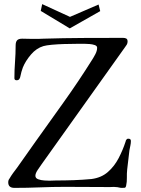

<svg xmlns="http://www.w3.org/2000/svg" viewBox="-20 -915 685 933"><path d="M616 -230Q616 -219 613.5 -207.5Q611 -196 609 -185Q606 -162 603.5 -138Q601 -114 598 -91Q596 -72 596.5 -51.5Q597 -31 593 -13Q591 -3 585.5 -2.5Q580 -2 572 -2Q565 -2 557.5 -4Q550 -6 542 -6Q535 -7 528 -6.5Q521 -6 514 -6Q459 -6 405 -6.5Q351 -7 296 -7Q235 -7 173.5 -4.5Q112 -2 50 -2Q20 -2 20 -29Q20 -40 26 -47Q34 -61 43.5 -74Q53 -87 63 -100L152 -226Q222 -324 292 -422Q362 -520 426 -622Q434 -634 443 -651Q452 -668 452 -683Q452 -692 440.5 -696Q429 -700 415.5 -701Q402 -702 395 -702Q378 -702 349.5 -702Q321 -702 290 -701Q259 -700 232 -697.5Q205 -695 191 -691Q157 -681 130.5 -650Q104 -619 91 -587Q83 -565 79 -544Q78 -537 74 -531Q70 -525 61 -525Q50 -525 50 -535Q50 -575 53 -614.5Q56 -654 56 -694Q56 -711 63 -719Q70 -727 88 -727Q101 -727 113 -726.5Q125 -726 138 -726Q151 -726 164.5 -726Q178 -726 191 -727Q288 -730 384.5 -730.5Q481 -731 578 -731Q588 -731 594 -727.5Q600 -724 600 -713Q600 -705 596 -698Q592 -691 587 -685L183 -118Q176 -108 164 -90.5Q152 -73 152 -61Q152 -49 165.5 -44Q179 -39 195.5 -38Q212 -37 220 -37Q228 -37 236.5 -37.5Q245 -38 252 -38Q295 -38 338 -39.5Q381 -41 424 -45Q472 -51 504 -79Q536 -107 556.5 -146.5Q577 -186 590 -226Q592 -232 592 -233Q595 -237 596.5 -239Q598 -241 604 -241Q616 -241 616 -230ZM467 -861 319 -777 178 -862 185 -895 320 -833 459 -893Z"/></svg>

Font: Kaisei Tokumin
Style: Regular
Weight: 400
Designer: Font-Kai, 金井和夫
Foundry: KAZUO KANAI
Version: Version 5.003